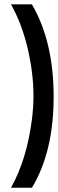

<svg xmlns="http://www.w3.org/2000/svg" viewBox="-20 -657 270 893"><path d="M128.4 -636.7Q229.5 -463.9 229.5 -207.3Q229.5 49.3 128.4 216.3H31.2Q105.5 83 128.9 -105Q135.7 -161.1 135.7 -210.9Q135.7 -315.9 108.9 -430.9Q82 -545.9 31.2 -636.7Z"/></svg>

Font: Keraleeyam
Style: Regular
Weight: 400
Designer: Hussain K. H.
Foundry: Swathanthra Malayalam Computing(SMC) http://smc.org.in
Version: Version 3.0.0+20221109